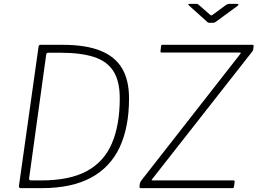

<svg xmlns="http://www.w3.org/2000/svg" viewBox="-20 -974 1333 994"><path d="M87 0Q83 0 80 -3Q77 -6 78 -11L180 -735Q181 -739 184 -740.5Q187 -742 191 -742H304Q424 -742 500 -711.5Q576 -681 612 -620Q648 -559 648 -465Q648 -315 599.5 -211.5Q551 -108 451 -54Q351 0 196 0H87ZM194 -40Q340 -40 429 -88Q518 -136 559 -231Q600 -326 600 -465Q600 -555 566.5 -606.5Q533 -658 465 -679.5Q397 -701 293 -701H230Q220 -701 219 -690L131 -53Q130 -45 132.5 -42.5Q135 -40 141 -40ZM710 0Q706 0 703.5 -2Q701 -4 702 -8L704 -23Q705 -28 706.5 -31.5Q708 -35 712 -40L1225 -696Q1227 -699 1226 -700.5Q1225 -702 1222 -702H817Q809 -702 811 -710L814 -737Q815 -740 816 -741Q817 -742 820 -742H1287Q1294 -742 1293 -735L1291 -718Q1290 -714 1289 -712Q1288 -710 1285 -706L768 -47Q762 -40 769 -40H1188Q1191 -40 1193 -38.5Q1195 -37 1195 -34L1191 -6Q1190 -3 1189 -1.5Q1188 0 1184 0H710ZM1151 -949Q1156 -952 1159.5 -953Q1163 -954 1167 -954H1208Q1214 -954 1214.5 -951Q1215 -948 1209 -943L1100 -863Q1097 -861 1093 -858.5Q1089 -856 1083 -856H1065Q1058 -856 1054.5 -859Q1051 -862 1047 -866L959 -945Q955 -949 955 -951.5Q955 -954 960 -954H997Q1002 -954 1004.5 -952.5Q1007 -951 1011 -947L1066 -899Q1074 -893 1075.5 -894Q1077 -895 1086 -901Z"/></svg>

Font: Libre Franklin Thin
Style: Italic
Weight: 100
Italic angle: -8°
Designer: Pablo Impallari, Rodrigo Fuenzalida, Nhung Nguyen
Foundry: Impallari Type
Version: Version 3.000